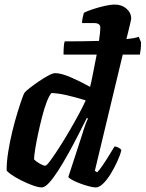

<svg xmlns="http://www.w3.org/2000/svg" viewBox="-20 -820 637 840"><path d="M163 0Q148 0 123 -9Q98 -18 72.5 -31Q47 -44 29 -56.5Q11 -69 9 -75Q9 -112 16 -156Q23 -200 33.5 -243.5Q44 -287 55.5 -324.5Q67 -362 75.5 -386Q84 -410 87 -414Q92 -421 110 -435Q128 -449 150 -464Q172 -479 191.5 -489.5Q211 -500 221 -500Q248 -500 290.5 -481.5Q333 -463 374 -440Q378 -453 386 -494.5Q394 -536 403 -581H258Q258 -607 259.5 -620.5Q261 -634 263 -639Q344 -639 413 -641Q416 -661 417.5 -676Q419 -691 419 -699Q419 -719 392 -719H339Q339 -731 342 -744Q345 -757 347 -764Q360 -771 385.5 -779.5Q411 -788 437.5 -794Q464 -800 482 -800Q513 -800 533.5 -782Q554 -764 554 -738Q554 -735 549.5 -716.5Q545 -698 539 -673L533 -649Q572 -653 587 -659L597 -635Q597 -618 595.5 -604Q594 -590 592 -581H517L395 -73L405 -66Q415 -76 429 -96.5Q443 -117 457 -140Q471 -163 481 -179Q490 -179 499.5 -173.5Q509 -168 511 -163Q506 -142 493.5 -114.5Q481 -87 465 -60.5Q449 -34 431.5 -17Q414 0 399 0Q388 0 369 -5Q350 -10 330 -17.5Q310 -25 295.5 -33Q281 -41 279 -46L340 -233Q347 -257 354 -276Q361 -295 365 -301L360 -304Q343 -270 322 -229Q301 -188 278.5 -147.5Q256 -107 234.5 -73.5Q213 -40 194.5 -20Q176 0 163 0ZM178 -95Q184 -95 200.5 -117.5Q217 -140 239.5 -175Q262 -210 285 -249.5Q308 -289 327 -324.5Q346 -360 355 -381Q309 -395 272 -403.5Q235 -412 205 -413Q195 -402 184 -373Q173 -344 163.5 -306.5Q154 -269 146 -231.5Q138 -194 133.5 -165Q129 -136 129 -123Q138 -113 154 -104Q170 -95 178 -95Z"/></svg>

Font: Texturina 72pt 72pt ExtraBold
Style: Italic
Weight: 800
Italic angle: -11°
Designer: Guillermo Torres Carreño
Foundry: Omnibus-Type
Version: Version 1.002; ttfautohint (v1.8.3)